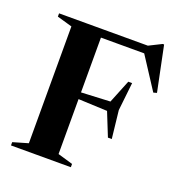

<svg xmlns="http://www.w3.org/2000/svg" viewBox="-133 -850 902 963"><g transform="rotate(20 318.5 -369.0)"><path d="M495 -501.5 478.5 -351.5 495 -203H474.5L424.5 -327.5L206.5 -337V-367L424.5 -377.5L474.5 -501.5ZM572 -738.5H579.5L629 -498L611 -493L488.5 -681.5L564.5 -662.5H176.5V-705H505ZM270 -705V-41L350.5 -17.5V0H31V-17.5L111.5 -41V-664.5L31 -687.5V-705Z"/></g></svg>

Font: Newsreader 60pt SemiBold
Style: Regular
Weight: 600
Designer: Hugues Gentile
Foundry: Production Type
Version: Version 1.003